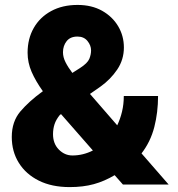

<svg xmlns="http://www.w3.org/2000/svg" viewBox="-20 -741 714 771"><path d="M150.4 -373.5 152.3 -374.5Q123 -415.5 106.9 -452.6Q90.8 -489.7 90.8 -529.3Q90.8 -585.4 115.5 -628.7Q140.1 -671.9 185.3 -696.5Q230.5 -721.2 291.5 -721.2Q348.1 -721.2 389.9 -697.8Q431.6 -674.3 454.6 -635.5Q477.5 -596.7 477.5 -550.3Q477.5 -501.5 450.7 -461.7Q423.8 -421.9 383.3 -393.1L341.3 -363.8L450.7 -237.8Q462.9 -263.2 470 -292.7Q477.1 -322.3 477.1 -355.5H614.7Q614.7 -289.6 599.6 -230.7Q584.5 -171.9 548.3 -125L657.2 0H473.6L440.4 -37.6Q399.4 -13.2 356.7 -1.5Q314 10.3 259.8 10.3Q188 10.3 136 -15.6Q84 -41.5 55.7 -86.9Q27.3 -132.3 27.3 -190.9Q27.3 -252.9 61.8 -293.5Q96.2 -334 150.4 -373.5ZM232.9 -531.2Q232.9 -511.2 243.2 -491Q253.4 -470.7 270.5 -448.2L301.3 -467.8Q331.5 -487.3 338.6 -504.6Q345.7 -522 345.7 -538.6Q345.7 -558.6 331.3 -576.4Q316.9 -594.2 291 -594.2Q262.2 -594.2 247.6 -575.7Q232.9 -557.1 232.9 -531.2ZM192.9 -202.1Q192.9 -164.1 216.3 -140.4Q239.7 -116.7 271 -116.7Q313.5 -116.7 353 -136.7L225.1 -282.7L220.2 -279.3Q205.1 -260.7 199 -242.2Q192.9 -223.6 192.9 -202.1Z"/></svg>

Font: Vazirmatn RD Black
Style: Regular
Weight: 900
Designer: Saber Rastikerdar
Foundry: Saber Rastikerdar
Version: Version 32.102